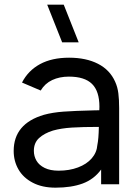

<svg xmlns="http://www.w3.org/2000/svg" viewBox="-20 -808 602 842"><path d="M259.5 -787.5 325 -622.5H252.5L187 -787.5ZM502.5 -334V0H423.5V-64.5Q392 -21.5 342.5 -3.2Q293 15 223.5 15Q165 15 123.5 -6.8Q82 -28.5 61 -65Q40 -101.5 40 -146Q40 -265.5 172.5 -304.5Q210.5 -315 259 -318.5Q307.5 -322 390.5 -324L415.5 -324.5Q416 -330 416 -340Q416 -408 383.5 -440Q351 -472 282 -472Q241 -472 209 -457Q177 -442 158.5 -411L76.5 -446Q103.5 -498.5 155.5 -526.8Q207.5 -555 283 -555Q357.5 -555 409.8 -528.2Q462 -501.5 485 -449.5Q495.5 -426.5 499 -399Q502.5 -371.5 502.5 -334ZM407 -172.5Q412.5 -198 413.5 -251.5Q342 -251.5 295 -248.5Q248 -245.5 212.5 -235.5Q174 -223.5 151.2 -202.5Q128.5 -181.5 128.5 -146.5Q128.5 -123 140 -103.2Q151.5 -83.5 176 -71.5Q200.5 -59.5 237 -59.5Q284.5 -59.5 322.2 -73.8Q360 -88 382.2 -113.5Q404.5 -139 407 -172.5Z"/></svg>

Font: CCSD_manrope Medium
Style: Regular
Weight: 500
Designer: Mikhail Sharanda
Foundry: Mikhail Sharanda
Version: Version 4.503